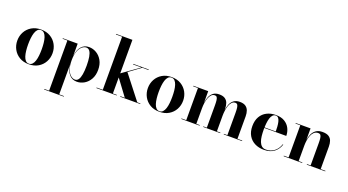

<svg xmlns="http://www.w3.org/2000/svg" viewBox="-64 -1499 4535 2499"><g transform="rotate(20 2204.0 -250.0)"><path d="M281.5 10Q206 10 151.2 -23Q96.5 -56 67 -110.5Q37.5 -165 37.5 -230Q37.5 -295 67 -349.5Q96.5 -404 151.2 -437Q206 -470 281.5 -470Q357 -470 411.8 -437Q466.5 -404 496 -349.5Q525.5 -295 525.5 -230Q525.5 -165 496 -110.5Q466.5 -56 411.8 -23Q357 10 281.5 10ZM281.5 2.5Q309 2.5 327.2 -16.8Q345.5 -36 356.2 -69Q367 -102 371.2 -143.8Q375.5 -185.5 375.5 -230Q375.5 -275 371.2 -316.5Q367 -358 356.2 -391Q345.5 -424 327.2 -443.2Q309 -462.5 281.5 -462.5Q253.5 -462.5 235.2 -443.2Q217 -424 206.5 -391Q196 -358 191.5 -316.2Q187 -274.5 187 -230Q187 -185.5 191.5 -143.8Q196 -102 206.5 -69Q217 -36 235.2 -16.8Q253.5 2.5 281.5 2.5Z M584 250V242.5H650V-452.5H584V-460H790V-291.5Q800.5 -376.5 840.8 -422.8Q881 -469 946.5 -469Q1001 -469 1049.2 -440.5Q1097.5 -412 1127.5 -358.5Q1157.5 -305 1157.5 -230Q1157.5 -155 1127.5 -101.2Q1097.5 -47.5 1049.2 -18.8Q1001 10 946.5 10Q881 10 840.8 -36.8Q800.5 -83.5 790 -168.5V242.5H855.5V250ZM915 -8Q944 -8 962.2 -33.5Q980.5 -59 989.2 -108.8Q998 -158.5 998 -230Q998 -301.5 989.2 -351Q980.5 -400.5 962.2 -425.8Q944 -451 915 -451Q884 -451 855.2 -426.5Q826.5 -402 808.2 -353Q790 -304 790 -230Q790 -156 808.2 -106.8Q826.5 -57.5 855.2 -32.8Q884 -8 915 -8Z M1216.5 0V-7.5H1302.5V-742.5H1216.5V-750H1442.5V-7.5H1497.5V0ZM1546 0V-7.5H1607.5L1415 -266.5L1676 -452.5H1560V-460H1774.5V-452.5H1687L1525 -334L1780 -7.5H1823.5V0Z M2090 10Q2014.5 10 1959.8 -23Q1905 -56 1875.5 -110.5Q1846 -165 1846 -230Q1846 -295 1875.5 -349.5Q1905 -404 1959.8 -437Q2014.5 -470 2090 -470Q2165.5 -470 2220.2 -437Q2275 -404 2304.5 -349.5Q2334 -295 2334 -230Q2334 -165 2304.5 -110.5Q2275 -56 2220.2 -23Q2165.5 10 2090 10ZM2090 2.5Q2117.5 2.5 2135.8 -16.8Q2154 -36 2164.8 -69Q2175.5 -102 2179.8 -143.8Q2184 -185.5 2184 -230Q2184 -275 2179.8 -316.5Q2175.5 -358 2164.8 -391Q2154 -424 2135.8 -443.2Q2117.5 -462.5 2090 -462.5Q2062 -462.5 2043.8 -443.2Q2025.5 -424 2015 -391Q2004.5 -358 2000 -316.2Q1995.5 -274.5 1995.5 -230Q1995.5 -185.5 2000 -143.8Q2004.5 -102 2015 -69Q2025.5 -36 2043.8 -16.8Q2062 2.5 2090 2.5Z M2598 -460V-7.5H2646.5V0H2392.5V-7.5H2458.5V-452.5H2392.5V-460ZM2883 -319V-7.5H2931.5V0H2695.5V-7.5H2743.5V-315Q2743.5 -357 2740.2 -384.5Q2737 -412 2727.5 -425.5Q2718 -439 2699.5 -439Q2671 -439 2651.8 -419Q2632.5 -399 2620.5 -367Q2608.5 -335 2603.2 -297.5Q2598 -260 2598 -223.5L2593 -221.5Q2593 -258 2598.2 -301Q2603.5 -344 2619.2 -382.5Q2635 -421 2666.5 -445.5Q2698 -470 2750 -470Q2800.5 -470 2829.5 -450.5Q2858.5 -431 2870.8 -396.8Q2883 -362.5 2883 -319ZM3168 -319V-7.5H3234V0H2980V-7.5H3028.5V-315Q3028.5 -357 3025 -384.5Q3021.5 -412 3011.8 -425.5Q3002 -439 2983.5 -439Q2955.5 -439 2936 -419Q2916.5 -399 2905 -367Q2893.5 -335 2888.2 -297.5Q2883 -260 2883 -223.5L2878 -221.5Q2878 -258 2883 -301Q2888 -344 2903.5 -382.5Q2919 -421 2950.5 -445.5Q2982 -470 3034.5 -470Q3084.5 -470 3113.8 -450.5Q3143 -431 3155.5 -396.8Q3168 -362.5 3168 -319Z M3537.5 10Q3467 10 3411.8 -17.8Q3356.5 -45.5 3324.8 -99Q3293 -152.5 3293 -230Q3293 -307.5 3323.8 -361Q3354.5 -414.5 3409 -442.2Q3463.5 -470 3534 -470Q3608 -470 3656.2 -440.2Q3704.5 -410.5 3728.2 -362.5Q3752 -314.5 3752 -260H3360V-267.5H3603.5Q3603.5 -299.5 3601.2 -333.5Q3599 -367.5 3592.2 -397Q3585.5 -426.5 3571.5 -444.5Q3557.5 -462.5 3534 -462.5Q3508.5 -462.5 3491.5 -444Q3474.5 -425.5 3465 -394Q3455.5 -362.5 3451.5 -322.8Q3447.5 -283 3447.5 -240Q3447.5 -191.5 3452.2 -148.5Q3457 -105.5 3469.5 -72.8Q3482 -40 3504.2 -21Q3526.5 -2 3561.5 -2Q3631 -2 3679.2 -41.5Q3727.5 -81 3746 -141H3754Q3734.5 -76.5 3681.2 -33.2Q3628 10 3537.5 10Z M4015.5 -460V-7.5H4066.5V0H3810V-7.5H3876V-452.5H3810V-460ZM4320.5 -319V-7.5H4386.5V0H4130.5V-7.5H4181V-314.5Q4181 -356.5 4177.5 -384Q4174 -411.5 4163.8 -424.8Q4153.5 -438 4132.5 -438Q4098 -438 4075.2 -417.5Q4052.5 -397 4039.5 -364.5Q4026.5 -332 4021 -294.5Q4015.5 -257 4015.5 -223L4009.5 -221Q4009.5 -257.5 4015.5 -300.5Q4021.5 -343.5 4038.8 -382Q4056 -420.5 4089.8 -445.2Q4123.5 -470 4179 -470Q4235 -470 4265.8 -450.5Q4296.5 -431 4308.5 -396.8Q4320.5 -362.5 4320.5 -319Z"/></g></svg>

Font: Bodoni Moda 28pt
Style: Bold
Weight: 700
Designer: Owen Earl
Foundry: indestructible type
Version: Version 2.005